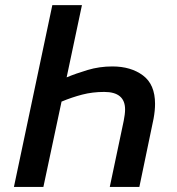

<svg xmlns="http://www.w3.org/2000/svg" viewBox="-20 -734 697 754"><path d="M34.7 0 185.5 -713.9H301.8L241.7 -430.2Q277.8 -445.3 324.2 -459.2Q370.6 -473.1 421.4 -473.1Q494.1 -473.1 541.5 -437.7Q588.9 -402.3 588.9 -326.2Q588.9 -299.8 583 -267.6L527.3 0H411.1L465.8 -259.3Q468.3 -272 469.7 -283.2Q471.2 -294.4 471.2 -304.2Q471.2 -373 389.2 -373Q343.3 -373 303 -362.5Q262.7 -352.1 221.7 -335L150.4 0Z"/></svg>

Font: Open Sans SemiBold
Style: Italic
Weight: 600
Italic angle: -12°
Designer: Monotype Design Team
Foundry: Monotype Imaging Inc.
Version: Version 3.003; ttfautohint (v1.8.4)